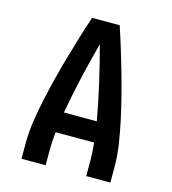

<svg xmlns="http://www.w3.org/2000/svg" viewBox="-109 -825 819 914"><g transform="rotate(15 300.0 -367.5)"><path d="M81 0V-74Q81 -130 89.5 -186.5Q98 -243 110 -298.5Q122 -354 136 -409Q150 -464 165.5 -518.5Q181 -573 197.5 -627Q214 -681 232 -735H368Q386 -681 402.5 -627Q419 -573 434.5 -518.5Q450 -464 464 -409Q478 -354 490 -298.5Q502 -243 510.5 -186.5Q519 -130 519 -74V0H400V-74Q400 -96 398.5 -119Q397 -142 395 -164H205Q203 -142 201.5 -119Q200 -96 200 -74V0ZM381 -265Q365 -355 344.5 -444.5Q324 -534 300 -623Q276 -534 255.5 -444.5Q235 -355 219 -265Z"/></g></svg>

Font: Iosevka Curly Extended
Style: Bold
Weight: 700
Width: 7
Monospace: yes
Designer: Belleve Invis
Foundry: Belleve Invis
Version: Version 11.1.0; ttfautohint (v1.8.3)